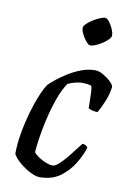

<svg xmlns="http://www.w3.org/2000/svg" viewBox="-84 -784 560 835"><g transform="rotate(10 196.5 -366.0)"><path d="M151 0Q138.3 0 121 -7Q103.7 -14 85.8 -25.9Q67.9 -37.8 52.7 -52.2Q37.5 -66.6 29.4 -81.7Q29.4 -124.8 37.8 -173Q46.1 -221.2 59.1 -266.7Q72.1 -312.1 87 -347.8Q101.8 -383.5 115 -401.7Q125.6 -412.5 145.9 -428.7Q166.2 -444.9 192.5 -461.2Q218.8 -477.6 248.7 -488.8Q278.6 -500 309.6 -500Q325.1 -500 344.4 -489.1Q363.7 -478.2 378.1 -464.3Q392.5 -450.5 393.5 -441.5Q389.5 -408.1 375.6 -375.2Q361.8 -342.3 350 -322.5Q336.4 -322.5 325.5 -325.7Q314.7 -328.8 309.2 -332.6Q309.2 -342.5 308.8 -362.1Q308.5 -381.7 307.6 -401.5Q306.7 -421.3 303.7 -430.3Q293.5 -434 283.2 -435.2Q273 -436.4 265.2 -436.4Q250 -436.4 232.7 -432.1Q215.5 -427.8 200 -420.6Q179 -389.9 163.3 -345.7Q147.7 -301.5 136.8 -254.6Q125.8 -207.7 120 -167.3Q114.1 -126.9 112.6 -103.8Q120.5 -93.1 135.9 -83.1Q151.3 -73.1 168.3 -66.5Q185.4 -59.8 197.5 -59.8Q208.1 -59.8 223.6 -73.2Q239 -86.7 255 -106Q271 -125.2 285.5 -144.7Q300.1 -164.1 309.8 -175.4Q318.3 -175.4 324.9 -171.2Q331.4 -167.1 333.4 -162.1Q323 -128.6 300.2 -90.9Q277.5 -53.1 241 -26.5Q204.5 0 151 0ZM269.1 -602.5Q260.8 -602.5 249.9 -615.3Q238.9 -628.1 230.9 -644.2Q222.8 -660.3 222.8 -671.7Q222.8 -680.2 233.4 -690.6Q243.9 -701 259.1 -710.5Q274.3 -719.9 288.9 -726.1Q303.4 -732.2 311 -732.2Q320.4 -732.2 330.3 -719.4Q340.2 -706.6 347.4 -690.1Q354.5 -673.6 354.5 -662.2Q354.5 -653.5 344.6 -643.2Q334.6 -632.9 320 -623.5Q305.3 -614 291.5 -608.3Q277.7 -602.5 269.1 -602.5Z"/></g></svg>

Font: Texturina Medium
Style: Italic
Weight: 500
Italic angle: -11°
Designer: Guillermo Torres Carreño
Foundry: Omnibus-Type
Version: Version 1.002